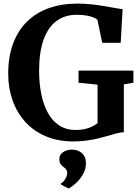

<svg xmlns="http://www.w3.org/2000/svg" viewBox="-20 -772 769 1063"><path d="M385.8 11Q300.6 11 233.6 -17.5Q166.5 -46 120.1 -97.1Q73.7 -148.2 49.6 -216.4Q25.4 -284.6 25.4 -363.4Q25.4 -457.4 52.2 -529.9Q79 -602.3 129 -651.8Q178.9 -701.3 249.9 -726.7Q320.9 -752.1 409.4 -752.1Q449 -752.1 487.6 -747.9Q526.2 -743.6 560.2 -737.8Q594.2 -732 619.9 -727.2Q645.6 -722.5 658.8 -721.1L648.2 -534.9H545.9L519.5 -662.4Q514.2 -667.7 500.2 -674.2Q486.1 -680.7 462.3 -685.4Q438.5 -690.1 404 -690.1Q338.1 -690.1 291.8 -655.2Q245.4 -620.2 221 -551.3Q196.5 -482.4 196.5 -380.6Q196.5 -311.7 208.4 -252.1Q220.2 -192.5 244.8 -147.7Q269.4 -102.9 307.8 -77.7Q346.1 -52.4 398.8 -52.4Q425.8 -52.4 447.9 -57.1Q470.1 -61.8 488 -70.4Q505.9 -78.9 520 -89.6V-303.3L414.8 -314V-381H718.6V-314L665.7 -305.1V-40Q648.5 -39.5 627.5 -34Q606.5 -28.5 581.3 -21Q556.2 -13.5 526.2 -6.2Q496.2 1 461.2 6Q426.1 11 385.8 11ZM455.8 133Q455.5 166.3 438.6 194.6Q421.7 223 399.5 242.8Q377.2 262.7 361 271.3H359.3L318.7 250.5L317.2 243.4Q330.4 237.7 341.2 218.9Q352 200.2 352 188Q352 172.2 345.2 164.8Q338.5 157.3 331.3 152.3Q323.5 146.8 316.1 137.2Q308.7 127.5 308.7 109.8Q308.7 89.5 320.6 77.8Q332.6 66.1 348.4 61.2Q364.2 56.3 374.5 56.3H377.6Q412.6 56.3 434.4 76.4Q456.2 96.6 455.8 133Z"/></svg>

Font: Merriweather Light
Style: Regular
Weight: 300
Designer: Eben Sorkin
Foundry: Eben Sorkin
Version: Version 2.100